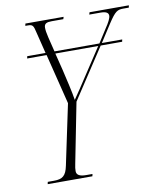

<svg xmlns="http://www.w3.org/2000/svg" viewBox="-81 -780 715 846"><g transform="rotate(-10 276.5 -357.0)"><path d="M64 0H264L266 -10H238C209 -10 195 -18 195 -35C195 -46 196 -52 199 -67L252 -336L400 -561H496L498 -571H407L458 -650C490 -699 500 -704 527 -704H551L553 -714H377L374 -704H424C450 -704 460 -697 460 -684C460 -673 450 -654 435 -632L396 -571H195L179 -636C174 -657 172 -670 172 -681C172 -699 183 -704 206 -704H258L261 -714H90L88 -704H98C121 -704 124 -700 132 -664L155 -571H73L71 -561H158L214 -336L157 -66C148 -22 132 -10 94 -10H66ZM216 -485 197 -561H389L312 -444C284 -400 263 -370 246 -345C241 -380 225 -446 216 -485Z"/></g></svg>

Font: Noto Serif Display ExtraCondensed ExtraLight
Style: Italic
Weight: 200
Width: 2
Italic angle: -12°
Designer: Monotype Design Team
Foundry: Monotype Imaging Inc.
Version: Version 2.009